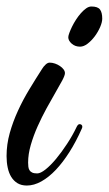

<svg xmlns="http://www.w3.org/2000/svg" viewBox="-47 -557 333 588"><path d="M266.1 -500Q266.1 -489.3 259.8 -474.4Q253.4 -459.5 243.4 -446Q233.4 -432.6 221.4 -423.3Q209.5 -414.1 198.2 -414.1Q183.1 -414.1 172.6 -423.3Q162.1 -432.6 162.1 -442.9Q162.1 -447.3 165.3 -456.1Q168.5 -464.8 173.6 -475.3Q178.7 -485.8 185.8 -496.8Q192.9 -507.8 200.9 -516.8Q209 -525.9 217 -531.5Q225.1 -537.1 232.9 -537.1Q252.4 -537.1 259.3 -527.8Q266.1 -518.6 266.1 -500ZM203.1 -162.1Q186 -123.5 165.8 -91.6Q145.5 -59.6 124 -36.9Q102.5 -14.2 79.8 -1.5Q57.1 11.2 35.2 11.2Q18.6 11.2 6.8 4.2Q-4.9 -2.9 -12.5 -15.1Q-20 -27.3 -23.4 -43.7Q-26.9 -60.1 -26.9 -79.1Q-26.9 -114.7 -17.1 -149.7Q-7.3 -184.6 8.1 -218Q23.4 -251.5 43 -283.7Q62.5 -315.9 82 -346.2Q86.4 -353.5 92.8 -359.4Q99.1 -365.2 105 -365.2Q113.3 -365.2 121.6 -362.3Q129.9 -359.4 136.7 -354.7Q143.6 -350.1 147.7 -344.5Q151.9 -338.9 151.9 -333Q151.9 -326.2 143.6 -310.5Q135.3 -294.9 122.6 -273.2Q109.9 -251.5 95.5 -225.1Q81.1 -198.7 68.4 -170.4Q55.7 -142.1 47.4 -113.5Q39.1 -85 39.1 -59.1Q39.1 -52.7 39.8 -46.6Q40.5 -40.5 43.2 -35.9Q45.9 -31.2 51.5 -28.6Q57.1 -25.9 66.9 -25.9Q77.1 -25.9 92.5 -38.1Q107.9 -50.3 124.8 -70.6Q141.6 -90.8 158.4 -116.5Q175.3 -142.1 188 -168.9Q191.9 -176.8 196.8 -176.8Q200.2 -176.8 202.6 -174.8Q205.1 -172.9 205.1 -168.9Q205.1 -166 203.1 -162.1Z"/></svg>

Font: Mervale Script
Style: Regular
Weight: 400
Designer: Astigmatic (AOETI)
Foundry: Astigmatic (AOETI)
Version: Version 1.000